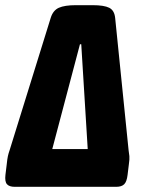

<svg xmlns="http://www.w3.org/2000/svg" viewBox="-35 -722 545 742"><path d="M22 0Q1 0 -8 -10Q-17 -20 -14 -46L-9 -87Q-7 -107 -4.5 -118.5Q-2 -130 2 -141L161 -653Q170 -682 192.5 -692Q215 -702 258 -702H323Q367 -702 387 -692Q407 -682 410 -653L462 -141Q464 -130 465 -118.5Q466 -107 463 -87L458 -46Q455 -20 445 -10Q435 0 414 0ZM274 -551 167 -146H304L279 -551Z"/></svg>

Font: Asap Condensed Condensed ExtraBold
Style: Italic
Weight: 800
Width: 3
Italic angle: -6°
Designer: Pablo Cosgaya
Foundry: Omnibus-Type
Version: Version 3.001; ttfautohint (v1.8.4.7-5d5b)